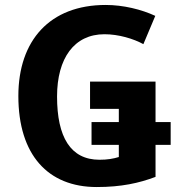

<svg xmlns="http://www.w3.org/2000/svg" viewBox="-20 -744 721 774"><path d="M370 10C469 10 541 -6 607 -31V-160H668V-252H607V-415H343V-305H459V-252H349V-160H459V-111C436 -104 413 -100 381 -100C264 -100 210 -192 210 -355C210 -509 279 -606 401 -606C458 -606 518 -588 558 -566L606 -680C550 -706 477 -724 406 -724C181 -724 54 -581 54 -357C54 -120 173 10 370 10Z"/></svg>

Font: Noto Sans Display
Style: Bold
Weight: 700
Designer: Monotype Design Team
Foundry: Monotype Imaging Inc.
Version: Version 1.900